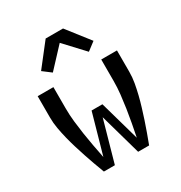

<svg xmlns="http://www.w3.org/2000/svg" viewBox="-178 -889 956 1015"><g transform="rotate(-30 300.0 -381.5)"><path d="M162 0Q150 -32 138.5 -63.5Q127 -95 116.5 -127Q106 -159 96 -191.5Q86 -224 78 -256.5Q70 -289 64 -322.5Q58 -356 58 -390V-520H154V-390Q154 -349 158.5 -308.5Q163 -268 169 -228Q175 -188 182.5 -148Q190 -108 198 -68L267 -312H333L402 -68Q410 -108 417.5 -148Q425 -188 431 -228Q437 -268 441.5 -308.5Q446 -349 446 -390V-520H542V-390Q542 -356 536 -322.5Q530 -289 522 -256.5Q514 -224 504 -191.5Q494 -159 483.5 -127Q473 -95 461.5 -63.5Q450 -32 438 0H371L300 -252L229 0ZM190 -588 140 -626 247 -763H353L460 -626L410 -588L300 -706Z"/></g></svg>

Font: Iosevka Fixed Curly Md Ex
Style: Regular
Weight: 500
Width: 7
Monospace: yes
Designer: Belleve Invis
Foundry: Belleve Invis
Version: Version 30.1.2